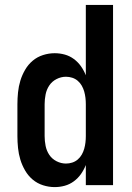

<svg xmlns="http://www.w3.org/2000/svg" viewBox="-20 -755 540 783"><path d="M203 8Q179 8 155.5 0.5Q132 -7 113.5 -22.5Q95 -38 82.5 -59.5Q70 -81 63 -104Q56 -127 53.5 -151.5Q51 -176 51 -200V-330Q51 -354 53.5 -378.5Q56 -403 63 -426Q70 -449 82.5 -470.5Q95 -492 113.5 -507.5Q132 -523 155.5 -530.5Q179 -538 203 -538Q224 -538 244 -532.5Q264 -527 281 -514.5Q298 -502 310 -485Q322 -468 330 -448V-735H441V0H330V-82Q322 -62 310 -45Q298 -28 281 -15.5Q264 -3 244 2.5Q224 8 203 8ZM249 -88Q249 -88 249 -88Q249 -88 249 -88Q262 -88 274.5 -92Q287 -96 297 -104.5Q307 -113 313.5 -124.5Q320 -136 323.5 -148.5Q327 -161 328.5 -174Q330 -187 330 -200V-330Q330 -343 328.5 -356Q327 -369 323.5 -381.5Q320 -394 313.5 -405.5Q307 -417 297 -425.5Q287 -434 274.5 -438Q262 -442 249 -442Q229 -442 210.5 -432.5Q192 -423 181 -406.5Q170 -390 166 -370Q162 -350 162 -330V-200Q162 -180 166 -160Q170 -140 181 -123.5Q192 -107 210.5 -97.5Q229 -88 249 -88Z"/></svg>

Font: iosevka_custom_sans_ss08
Style: Bold
Weight: 700
Designer: Belleve Invis
Foundry: Belleve Invis
Version: Version 10.3.0; ttfautohint (v1.8.3)